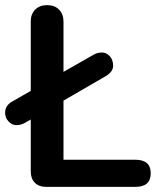

<svg xmlns="http://www.w3.org/2000/svg" viewBox="-20 -730 618 750"><path d="M508.8 0H161.1Q132.3 0 116.2 -16.1Q100.1 -32.2 100.1 -60.1V-263.2L77.1 -250Q62 -241.2 44.4 -241.2Q26.9 -241.2 13.4 -255.6Q0 -270 0 -289.1Q0 -318.8 28.8 -334L100.1 -375V-646Q100.1 -674.8 117.4 -692.4Q134.8 -710 164.1 -710Q193.4 -710 210.7 -692.4Q228 -674.8 228 -646V-449.2L345.2 -516.1Q360.4 -524.9 377.9 -524.9Q395.5 -524.9 408.7 -510.5Q421.9 -496.1 421.9 -473.1Q421.9 -450.2 394 -433.1L228 -336.9V-106H508.8Q568.8 -106 568.8 -53Q568.8 0 508.8 0Z"/></svg>

Font: Nunito-Bold
Style: Bold
Weight: 700
Designer: Vernon Adams
Foundry: newtypography
Version: Version 3.000